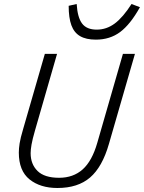

<svg xmlns="http://www.w3.org/2000/svg" viewBox="-20 -924 719 959"><path d="M466 -211 594 -655H654L524 -205Q491 -90 430 -37.5Q369 15 267 15Q181 15 127.5 -28Q74 -71 74 -162Q74 -182 78 -208Q82 -234 96 -281L204 -655H265L155 -273Q142 -228 137.5 -202Q133 -176 133 -159Q133 -104 167.5 -70Q202 -36 275 -36Q346 -36 393 -78Q440 -120 466 -211ZM463 -776Q512 -776 553 -806.5Q594 -837 637 -904L679 -888Q631 -802 580 -764Q529 -726 459 -726Q410 -726 380 -743.5Q350 -761 336.5 -798Q323 -835 323 -895L363 -904Q367 -837 390 -806.5Q413 -776 463 -776Z"/></svg>

Font: Intel One Mono Light
Style: Italic
Weight: 300
Italic angle: -16°
Monospace: yes
Designer: Fred Shallcrass
Foundry: Frere-Jones Type LLC
Version: Version 1.004